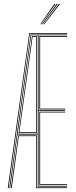

<svg xmlns="http://www.w3.org/2000/svg" viewBox="-20 -970 391 990"><path d="M20 0 131 -800H326V-796H134L24.2 0ZM28.2 0 138 -792H326V-788H179V-402H316V-398H179V-12H326V-8H175V-276H70L32.2 0ZM36.2 0 74 -272H171V-4H326V0H167V-268H77L40.5 0ZM71 -280H175V-788H141ZM76 -284 145 -784H171V-284ZM80 -288H167V-780H148ZM183 -406V-784H326V-780H187V-410H316V-406ZM183 -16V-394H316V-390H187V-20H326V-16ZM188 -845 260 -950H266L192 -845ZM204 -845 284 -950H290L208 -845ZM196 -845 272 -950H278L200 -845Z"/></svg>

Font: Big Shoulders Inline Display Thin Thin
Style: Regular
Weight: 250
Version: Version 2.002